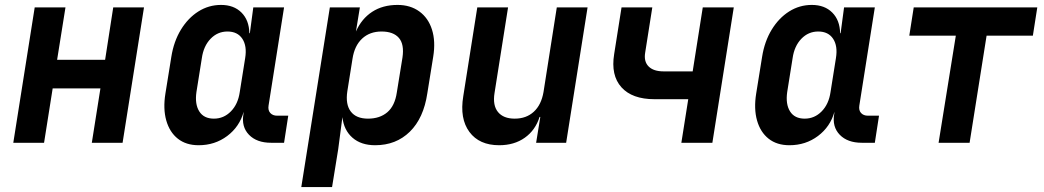

<svg xmlns="http://www.w3.org/2000/svg" viewBox="-20 -580 4240 780"><path d="M34 0 121 -550H246L212 -337H407L440 -550H565L478 0H353L388 -221H194L159 0Z M787 10Q736 10 702.5 -16.5Q669 -43 655.5 -90.5Q642 -138 652 -200L676 -349Q686 -412 715 -459.5Q744 -507 786 -533.5Q828 -560 878 -560Q930 -560 961 -529Q992 -498 993 -445H995L1009 -550H1134L1071 -151Q1068 -132 1078 -121Q1088 -110 1106 -110H1151L1134 0H1081Q1023 0 991.5 -32.5Q960 -65 969 -117L970 -126Q953 -65 903 -27.5Q853 10 787 10ZM849 -98Q889 -98 918 -127.5Q947 -157 954 -206L976 -344Q984 -393 964.5 -422.5Q945 -452 904 -452Q864 -452 835.5 -422.5Q807 -393 800 -344L778 -206Q771 -157 789.5 -127.5Q808 -98 849 -98Z M1204 180 1320 -550H1442L1426 -452Q1449 -504 1492 -532Q1535 -560 1595 -560Q1647 -560 1683.5 -533.5Q1720 -507 1735 -459.5Q1750 -412 1740 -350L1716 -201Q1701 -100 1645 -45Q1589 10 1504 10Q1447 10 1412 -20.5Q1377 -51 1371 -104L1354 26L1329 180ZM1475 -98Q1523 -98 1553.5 -124Q1584 -150 1592 -204L1615 -346Q1623 -400 1600.5 -426Q1578 -452 1530 -452Q1482 -452 1451 -423Q1420 -394 1412 -341L1391 -209Q1383 -156 1405 -127Q1427 -98 1475 -98Z M2008 10Q1927 10 1887 -44Q1847 -98 1862 -189L1919 -550H2044L1989 -202Q1981 -152 2003 -125Q2025 -98 2071 -98Q2118 -98 2148.5 -126Q2179 -154 2188 -206L2242 -550H2367L2280 0H2158L2175 -105H2172Q2155 -51 2112 -20.5Q2069 10 2008 10Z M2748 0 2776 -177H2639Q2548 -177 2504.5 -225.5Q2461 -274 2475 -360L2505 -550H2630L2601 -366Q2595 -330 2615 -310Q2635 -290 2676 -290H2794L2835 -550H2961L2874 0Z M3187 10Q3136 10 3102.5 -16.5Q3069 -43 3055.5 -90.5Q3042 -138 3052 -200L3076 -349Q3086 -412 3115 -459.5Q3144 -507 3186 -533.5Q3228 -560 3278 -560Q3330 -560 3361 -529Q3392 -498 3393 -445H3395L3409 -550H3534L3471 -151Q3468 -132 3478 -121Q3488 -110 3506 -110H3551L3534 0H3481Q3423 0 3391.5 -32.5Q3360 -65 3369 -117L3370 -126Q3353 -65 3303 -27.5Q3253 10 3187 10ZM3249 -98Q3289 -98 3318 -127.5Q3347 -157 3354 -206L3376 -344Q3384 -393 3364.5 -422.5Q3345 -452 3304 -452Q3264 -452 3235.5 -422.5Q3207 -393 3200 -344L3178 -206Q3171 -157 3189.5 -127.5Q3208 -98 3249 -98Z M3793 0 3863 -435H3674L3692 -550H4194L4176 -435H3988L3919 0Z"/></svg>

Font: JetBrains Mono NL
Style: Bold Italic
Weight: 700
Italic angle: -9°
Designer: Philipp Nurullin, Konstantin Bulenkov
Foundry: JetBrains
Version: Version 2.304; ttfautohint (v1.8.4.7-5d5b)